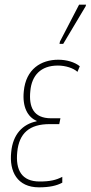

<svg xmlns="http://www.w3.org/2000/svg" viewBox="-20 -793 389 823"><path d="M235 -605H251L347 -766L349 -773H319L237 -615ZM147 10C192 10 223 3 247 -10V-35C220 -21 194 -15 150 -15C73 -15 46 -64 54 -142C62 -222 106 -261 193 -261H234L239 -286H199C123 -286 103 -335 110 -403C116 -470 155 -512 228 -512C261 -512 295 -501 312 -485L322 -509C300 -527 265 -537 230 -537C156 -537 91 -497 82 -402C75 -334 99 -291 137 -275V-273C77 -261 35 -217 28 -141C19 -58 54 10 147 10Z"/></svg>

Font: Noto Sans Condensed Thin
Style: Italic
Weight: 100
Width: 3
Italic angle: -12°
Designer: Monotype Design Team
Foundry: Monotype Imaging Inc.
Version: Version 2.013